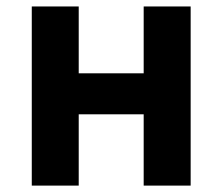

<svg xmlns="http://www.w3.org/2000/svg" viewBox="-20 -580 695 600"><path d="M79.3 0V-559.8H226V-350.9H429V-559.8H575.8V0H429V-222.8H226V0Z"/></svg>

Font: Noto Sans HK Thin
Style: Regular
Weight: 100
Designer: Ryoko NISHIZUKA 西塚涼子 (kana, bopomofo & ideographs); Paul D. Hunt (Latin, Greek & Cyrillic); Sandoll Communications 산돌커뮤니
Foundry: Adobe
Version: Version 2.004-H2;hotconv 1.0.118;makeotfexe 2.5.65603